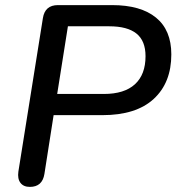

<svg xmlns="http://www.w3.org/2000/svg" viewBox="-20 -725 691 752"><path d="M97 7Q72 7 60 -9Q48 -25 52 -53L148 -654Q156 -705 207 -705H419Q531 -705 591 -656Q651 -607 651 -512Q651 -401 582 -337.5Q513 -274 381 -274H190L154 -44Q146 7 97 7ZM204 -357H387Q467 -357 508.5 -395Q550 -433 550 -505Q550 -565 514.5 -593.5Q479 -622 408 -622H246Z"/></svg>

Font: Nunito SemiBold
Style: Italic
Weight: 600
Italic angle: -9°
Designer: Vernon Adams
Foundry: Vernon Adams
Version: Version 3.601; ttfautohint (v1.8.2.53-6de2)